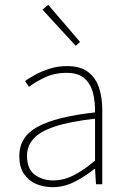

<svg xmlns="http://www.w3.org/2000/svg" viewBox="-20 -764 526 796"><path d="M198 12Q161 12 129.5 -1.5Q98 -15 79 -43.5Q60 -72 60 -117Q60 -197 136 -238.5Q212 -280 374 -298Q375 -337 366.5 -375Q358 -413 332 -437.5Q306 -462 256 -462Q205 -462 164 -442Q123 -422 100 -404L84 -428Q99 -439 125 -453.5Q151 -468 185 -479Q219 -490 258 -490Q314 -490 346 -465Q378 -440 391 -399Q404 -358 404 -310V0H378L374 -64H372Q335 -34 290.5 -11Q246 12 198 12ZM200 -16Q244 -16 285 -37Q326 -58 374 -98V-272Q269 -260 207.5 -239.5Q146 -219 119 -189Q92 -159 92 -118Q92 -63 124.5 -39.5Q157 -16 200 -16ZM294 -574 156 -724 180 -744 312 -590Z"/></svg>

Font: Assistant ExtraLight ExtraLight
Style: Regular
Weight: 250
Version: Version 3.000